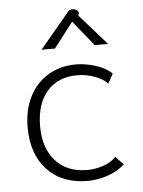

<svg xmlns="http://www.w3.org/2000/svg" viewBox="-53 -775 615 828"><g transform="rotate(-5 254.5 -361.5)"><path d="M55 -242Q55 -318 84 -375Q113 -432 165.5 -463.5Q218 -495 286 -495Q327 -495 371 -481Q415 -467 441 -442L418 -400Q401 -420 364 -434Q327 -448 287 -448Q204 -448 156.5 -393.5Q109 -339 109 -242Q109 -148 158.5 -92.5Q208 -37 297 -37Q330 -37 365.5 -49Q401 -61 420 -83L454 -48Q427 -21 382 -5.5Q337 10 293 10Q183 10 119 -58Q55 -126 55 -242ZM266 -717Q274 -727 278.5 -730Q283 -733 291 -733Q306 -733 313.5 -725Q321 -717 317 -710L314 -705L432 -571H374L286 -680L202 -571H144Z"/></g></svg>

Font: Niramit ExtraLight
Style: Regular
Weight: 200
Designer: Katatrad Aksorn Co.,Ltd.
Foundry: Cadson Demak Co.,Ltd.
Version: Version 1.000; ttfautohint (v1.6)